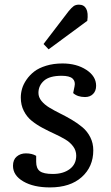

<svg xmlns="http://www.w3.org/2000/svg" viewBox="-20 -795 478 829"><path d="M275.9 -746.1Q289.1 -762.2 298.1 -768.6Q307.1 -774.9 320.8 -774.9Q342.8 -774.9 352.3 -757.1Q361.8 -739.3 356.9 -705.1L189.9 -582L168 -605ZM208 -43.9Q252.9 -43.9 281 -64.9Q309.1 -85.9 309.1 -123Q309.1 -145 295.9 -162.8Q282.7 -180.7 261.7 -193.1Q240.7 -205.6 215.1 -217.3Q189.5 -229 163.8 -242.7Q138.2 -256.3 117.2 -273.2Q96.2 -290 83 -315.7Q69.8 -341.3 69.8 -374Q69.8 -392.6 75.2 -411.6Q80.6 -430.7 94.2 -450.7Q107.9 -470.7 127.7 -486.1Q147.5 -501.5 179.2 -511.2Q210.9 -521 250 -521Q310.5 -521 352.8 -493.4Q395 -465.8 395 -424.8Q395 -402.3 381.8 -389.2Q368.7 -376 347.2 -376Q314.9 -376 295.9 -393.1L301.8 -421.9Q306.6 -443.4 293.5 -455.6Q280.3 -467.8 246.1 -467.8Q193.8 -467.8 169.9 -446.5Q146 -425.3 146 -394Q146 -375.5 158.9 -359.4Q171.9 -343.3 192.9 -330.6Q213.9 -317.9 239 -305.4Q264.2 -293 289.6 -278.1Q314.9 -263.2 335.9 -245.6Q356.9 -228 369.9 -202.4Q382.8 -176.8 382.8 -146Q382.8 -75.2 333 -30.5Q283.2 14.2 195.8 14.2Q125 14.2 80.6 -11.7Q36.1 -37.6 36.1 -79.1Q36.1 -105.5 52.2 -119.1Q68.4 -132.8 91.8 -132.8Q118.2 -132.8 136.2 -122.1V-96.2Q136.2 -67.9 152.1 -55.9Q168 -43.9 208 -43.9Z"/></svg>

Font: Literata Book
Style: Italic
Weight: 400
Italic angle: -3°
Designer: Latin by Veronika Burian and Jose Scaglione. Greek by Irene Vlachou. Cyrillic by Vera Evstafieva
Foundry: TypeTogether
Version: Version 1.003;PS 001.003;hotconv 1.0.88;makeotf.lib2.5.64775